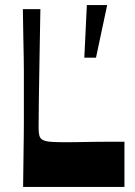

<svg xmlns="http://www.w3.org/2000/svg" viewBox="-20 -736 533 756"><path d="M470 0H71Q72 -72 72.5 -118Q73 -164 73.5 -194.5Q74 -225 74 -247.5Q74 -270 74 -293.5Q74 -317 74 -350Q74 -383 74 -406.5Q74 -430 74 -452.5Q74 -475 73.5 -505.5Q73 -536 72 -582Q71 -628 70 -700H139Q137 -590 135.5 -500.5Q134 -411 133 -344Q132 -277 132 -234Q132 -215 134.5 -204Q137 -193 145 -187Q151 -183 160.5 -180.5Q170 -178 190 -177Q210 -176 245 -176Q261 -176 290 -176.5Q319 -177 352 -177.5Q385 -178 416.5 -178Q448 -178 470 -178ZM312 -509 322 -716H402L358 -509Z"/></svg>

Font: Ojuju ExtraLight
Style: Bold
Weight: 700
Version: Version 1.000